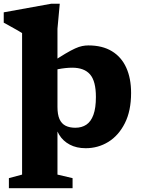

<svg xmlns="http://www.w3.org/2000/svg" viewBox="-38 -762 749 1004"><path d="M77.5 -589Q71 -593.5 55.8 -602.2Q40.5 -611 20.8 -621.8Q1 -632.5 -18.5 -643.5V-697.5L230 -742.5H274.5L262.5 -611.5V-203.5Q262.5 -163 273.2 -139Q284 -115 305 -104.5Q326 -94 356 -94Q389.5 -94 413.5 -110Q437.5 -126 450.5 -161.5Q463.5 -197 463.5 -255Q463.5 -337.5 433 -372.8Q402.5 -408 339.5 -408Q323 -408 304 -406Q285 -404 265.8 -400.2Q246.5 -396.5 228.5 -390.5L227 -432.5Q272 -462.5 302.8 -480.8Q333.5 -499 354.5 -508.5Q375.5 -518 391.8 -521.2Q408 -524.5 424 -524.5Q497.5 -524.5 547.2 -494.2Q597 -464 622.2 -408.2Q647.5 -352.5 647.5 -276Q647.5 -182.5 615 -118Q582.5 -53.5 528.8 -20.2Q475 13 410 13Q362 13 326.8 -5.8Q291.5 -24.5 271.8 -56.8Q252 -89 248.5 -129.5H262.5V151L341.5 169.5V222H8.5V169.5L77.5 151Z"/></svg>

Font: Newsreader 7pt
Style: Bold
Weight: 700
Designer: Hugues Gentile
Foundry: Production Type
Version: Version 1.003